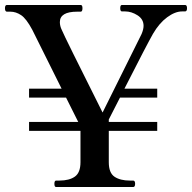

<svg xmlns="http://www.w3.org/2000/svg" viewBox="-28 -753 773 773"><path d="M717 -733Q725 -733 725 -720Q725 -707 717 -707H705Q677 -707 645 -683.5Q613 -660 588 -617Q564 -575 473 -396H605V-360H455L410 -272V-262H605V-226H410V-100Q410 -57 433 -41.5Q456 -26 495 -26H508Q516 -26 516 -13Q516 0 508 0H198Q191 0 191 -13Q191 -26 198 -26H211Q251 -26 273.5 -42Q296 -58 296 -100V-226H89V-262H287L238 -360H89V-396H220L102 -633Q78 -678 57 -692Q36 -706 14 -706H0Q-8 -706 -8 -720Q-8 -733 0 -733H297Q304 -733 304 -720Q304 -706 297 -706H283Q213 -706 213 -664Q213 -648 221 -632Q231 -607 385 -300L542 -616Q550 -635 550 -649Q550 -676 525.5 -691.5Q501 -707 476 -707H463Q456 -707 456 -720Q456 -733 463 -733Z"/></svg>

Font: Shippori Mincho SemiBold
Style: Regular
Weight: 600
Designer: FONTDASU
Foundry: FONTDASU / Google Inc. / but / Adobe
Version: Version 3.110; ttfautohint (v1.8.3)